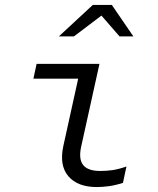

<svg xmlns="http://www.w3.org/2000/svg" viewBox="-20 -746 640 776"><path d="M371 10Q294 10 256.5 -33.5Q219 -77 236 -156L296 -428H115L128 -488H382L308 -153Q297 -102 316.5 -78.5Q336 -55 385 -55Q411 -55 435 -58.5Q459 -62 491 -73L477 -7Q446 3 420 6.5Q394 10 371 10ZM218 -599 355 -726H432L519 -599H463L390 -683L279 -599Z"/></svg>

Font: Red Hat Mono
Style: Italic
Weight: 400
Italic angle: -12°
Monospace: yes
Designer: Pentagram, MCKL
Foundry: MCKL
Version: Version 1.030